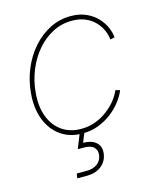

<svg xmlns="http://www.w3.org/2000/svg" viewBox="-112 -615 737 898"><g transform="rotate(-15 257.0 -166.5)"><path d="M229 7.8Q166.5 7.8 122.6 -23.9Q78.6 -55.7 57.9 -111.3Q37.1 -167 43.9 -238.3Q49.3 -298.3 71.8 -352.1Q94.2 -405.8 130.9 -447.5Q167.5 -489.3 214.6 -513.2Q261.7 -537.1 315.9 -537.1Q358.4 -537.1 390.1 -522.7Q421.9 -508.3 443.4 -485.6Q464.8 -462.9 476.1 -437Q487.3 -411.1 488.8 -387.7L467.3 -383.3Q465.8 -404.8 455.8 -427.7Q445.8 -450.7 427.2 -470.5Q408.7 -490.2 380.9 -502.4Q353 -514.6 315.9 -514.6Q265.1 -514.6 221.9 -491.9Q178.7 -469.2 145.5 -430.4Q112.3 -391.6 91.6 -341.1Q70.8 -290.5 65.9 -234.9Q59.6 -169.4 77.6 -119.9Q95.7 -70.3 134.5 -42.5Q173.3 -14.6 229 -14.6Q266.6 -14.6 299.1 -27.1Q331.5 -39.6 357.7 -59.8Q383.8 -80.1 401.9 -103.3Q419.9 -126.5 428.7 -148.4L450.2 -142.6Q440.9 -118.7 421.1 -92.3Q401.4 -65.9 372.6 -43.2Q343.8 -20.5 307.4 -6.3Q271 7.8 229 7.8ZM149.9 204.1 153.3 181.6H201.2Q232.4 181.6 252.2 167.2Q272 152.8 276.4 127.4Q280.3 102.5 265.4 87.6Q250.5 72.8 215.8 72.8H187.5L220.2 -8.8H237.3L239.7 0L219.2 50.3Q262.7 51.3 283.7 71.8Q304.7 92.3 298.8 127.4Q293 162.6 265.6 183.3Q238.3 204.1 197.8 204.1Z"/></g></svg>

Font: Inter 24pt Thin
Style: Italic
Weight: 250
Italic angle: -9.3988°
Version: Version 4.001;git-66647c0bb